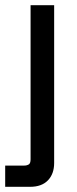

<svg xmlns="http://www.w3.org/2000/svg" viewBox="-33 -521 296 741"><path d="M83 200H-13V118H61Q71 118 79 113Q85 108 85 94V-501H176V108Q176 150 152 175Q128 200 83 200Z"/></svg>

Font: Rilu
Style: Bold
Weight: 500
Designer: Alí Sinisterra
Foundry: Alí Sinisterra
Version: ""